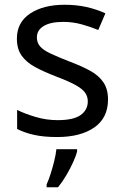

<svg xmlns="http://www.w3.org/2000/svg" viewBox="-20 -566 519 807"><path d="M434 -148Q434 -70 376 -30Q318 10 220 10Q164 10 123.5 1Q83 -8 52 -24V-104Q84 -88 129.5 -74.5Q175 -61 222 -61Q289 -61 319 -82.5Q349 -104 349 -140Q349 -160 338 -176Q327 -192 298.5 -208Q270 -224 217 -244Q165 -264 128 -284Q91 -304 71 -332Q51 -360 51 -404Q51 -472 106.5 -509Q162 -546 252 -546Q301 -546 343.5 -536.5Q386 -527 423 -510L393 -440Q359 -454 322 -464Q285 -474 246 -474Q192 -474 163.5 -456.5Q135 -439 135 -409Q135 -387 148 -371.5Q161 -356 191.5 -341.5Q222 -327 273 -307Q324 -288 360 -268Q396 -248 415 -219.5Q434 -191 434 -148ZM304 70Q300 88 287.5 115.5Q275 143 258.5 171Q242 199 224 221H176V209Q184 192 192.5 165.5Q201 139 208 110.5Q215 82 217 61H304Z"/></svg>

Font: Noto Sans Siddham
Style: Regular
Weight: 400
Designer: Monotype Design Team
Foundry: Monotype Imaging Inc.
Version: Version 2.004; ttfautohint (v1.8.4.7-5d5b)